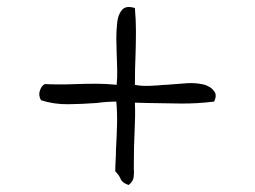

<svg xmlns="http://www.w3.org/2000/svg" viewBox="-20 -605 727 548"><path d="M591 -315Q541 -309 495.5 -309.5Q450 -310 402 -311Q393 -311 383.5 -311.5Q374 -312 365 -312Q366 -291 365.5 -270Q365 -249 364 -226Q363 -206 362.5 -184Q362 -162 362 -138Q362 -135 362 -132Q362 -129 362 -125Q363 -112 361.5 -99.5Q360 -87 347 -77Q329 -83 324.5 -94Q320 -105 309 -116Q309 -132 310 -147Q311 -162 311 -177Q313 -213 314 -247Q315 -281 312 -315Q298 -315 284 -314Q270 -313 255 -311Q215 -308 174.5 -307.5Q134 -307 97 -319Q89 -333 94 -347Q99 -361 108 -365Q129 -364 151.5 -364Q174 -364 197 -365Q225 -366 254 -366Q283 -366 313 -363Q315 -382 314.5 -406.5Q314 -431 313 -454Q313 -465 312.5 -475.5Q312 -486 312 -495Q312 -518 314.5 -541Q317 -564 328.5 -577Q340 -590 365 -582Q368 -548 368 -516.5Q368 -485 367 -454Q366 -431 365.5 -408Q365 -385 365 -363Q382 -359 407 -360Q432 -361 451 -363Q454 -363 456 -363Q460 -363 468 -364Q490 -366 514 -367.5Q538 -369 560 -364Q567 -363 577.5 -357Q588 -351 593.5 -341Q599 -331 591 -315Z"/></svg>

Font: Yuji Boku
Style: Regular
Weight: 400
Designer: Kataoka Yuji
Foundry: Kinuta Font Factory
Version: Version 3.002